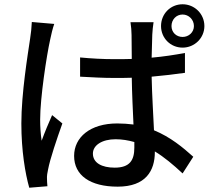

<svg xmlns="http://www.w3.org/2000/svg" viewBox="-20 -832 996 899"><path d="M129 -729C128 -705 125 -675 121 -651C110 -576 80 -395 80 -254C80 -126 98 -20 117 47L202 40C201 29 200 14 200 5C199 -7 202 -26 205 -38C214 -87 247 -184 272 -254L224 -293C208 -257 189 -212 175 -173C170 -207 168 -239 168 -272C168 -374 198 -571 215 -647C218 -664 228 -704 234 -720ZM609 -141C609 -82 588 -47 517 -47C457 -47 415 -69 415 -113C415 -152 458 -180 521 -180C552 -180 580 -175 609 -167ZM846 -584C798 -575 746 -567 690 -562C691 -606 692 -646 693 -670C694 -689 696 -709 699 -728H591C594 -710 596 -684 596 -668C596 -644 597 -604 597 -556C570 -555 544 -555 517 -555C461 -555 408 -558 355 -563V-473C410 -470 462 -467 516 -467C543 -467 570 -467 597 -468C598 -395 602 -315 605 -249C581 -252 555 -254 529 -254C402 -254 327 -189 327 -102C327 -11 402 42 531 42C663 42 705 -33 705 -120V-123C748 -97 791 -61 835 -20L885 -98C837 -141 779 -190 701 -222C698 -293 692 -380 690 -473C745 -478 797 -484 846 -491ZM835 -659C805 -659 783 -681 783 -710C783 -740 805 -764 835 -764C864 -764 888 -740 888 -710C888 -681 864 -659 835 -659ZM835 -812C778 -812 734 -767 734 -710C734 -654 778 -609 835 -609C891 -609 937 -654 937 -710C937 -767 891 -812 835 -812Z"/></svg>

Font: Kinto Sans Med
Style: Regular
Weight: 500
Designer: Authors: Ryoko NISHIZUKA  (kana & ideographs); Paul D. Hunt (Latin, Greek & Cyrillic); Wenlong ZHANG  (bopomofo); Sandol
Foundry: Adobe Systems Incorporated, ookami Inc.
Version: Version 0.001